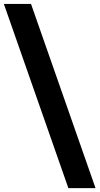

<svg xmlns="http://www.w3.org/2000/svg" viewBox="-63 -880 509 982"><path d="M-43.3 -860H95.6L425.6 82.2H286.7Z"/></svg>

Font: Paperlogy 8 ExtraBold
Style: Regular
Weight: 800
Designer: redesigned by Lee Juim, glyphs from Gmarket Sans & Montserrat
Foundry: PT&
Version: Version 1.001